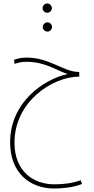

<svg xmlns="http://www.w3.org/2000/svg" viewBox="-20 -686 540 1100"><path d="M251 -613C265 -613 277 -625 277 -639C277 -654 265 -666 251 -666C236 -666 224 -654 224 -639C224 -625 236 -613 251 -613ZM252 -505C266 -505 278 -517 278 -531C278 -546 266 -558 252 -558C237 -558 225 -546 225 -531C225 -517 237 -505 252 -505ZM290 394C336 394 402 388 450 368L442 347C399 362 352 370 292 370C174 370 63 299 63 131C63 -105 282 -247 434 -247V-274H429C346 -274 263 -356 135 -356C114 -356 88 -354 60 -343L64 -320C91 -329 105 -332 132 -332C241 -332 308 -280 367 -262C229 -231 38 -100 38 130C38 307 154 394 290 394Z"/></svg>

Font: Noto Sans Arabic ExtCond Thin
Style: Regular
Weight: 100
Width: 2
Designer: Monotype Design Team, Nadine Chahine, Nizar Qandah and Khaled Hosny
Foundry: Monotype Imaging Inc.
Version: Version 2.012